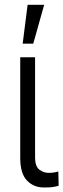

<svg xmlns="http://www.w3.org/2000/svg" viewBox="-20 -789 269 815"><path d="M65.9 -545.9H128.9V-118.2Q129.4 -82.5 147.2 -68.8Q165 -55.2 187 -55.2Q200.2 -55.2 211.9 -57.4Q223.6 -59.6 227.5 -61L229 -0.5Q221.2 2 206.1 4.6Q190.9 7.3 167.5 6.8Q123.5 7.3 94.7 -22.5Q65.9 -52.2 65.9 -118.2ZM76.2 -603.5 97.2 -768.6H167.5L121.1 -603.5Z"/></svg>

Font: Inter Tight Light
Style: Regular
Weight: 300
Designer: Rasmus Andersson
Foundry: rsms
Version: Version 3.004